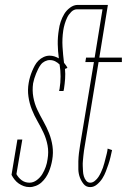

<svg xmlns="http://www.w3.org/2000/svg" viewBox="-20 -755 540 783"><path d="M101 8Q88 8 77 4Q66 0 56.5 -6.5Q47 -13 39.5 -22.5Q32 -32 27 -42L51 -186H71L47 -45Q55 -30 68.5 -20Q82 -10 100 -10Q116 -10 130 -20.5Q144 -31 152.5 -45Q161 -59 166.5 -74.5Q172 -90 174 -106Q179 -135 174 -162Q169 -189 157.5 -213.5Q146 -238 133 -260.5Q120 -283 110 -308Q100 -333 96 -361Q92 -389 97 -417Q99 -429 102.5 -441Q106 -453 111 -465Q116 -477 122 -488Q128 -499 137 -508Q146 -517 158 -522.5Q170 -528 182 -528Q193 -528 202 -525Q211 -522 220 -517Q216 -546 215.5 -575Q215 -604 220 -634Q222 -650 227.5 -666.5Q233 -683 242 -698Q251 -713 266 -724Q281 -735 297 -735H411L408 -717H294Q281 -717 270.5 -706.5Q260 -696 254 -683.5Q248 -671 244 -657.5Q240 -644 238 -631Q233 -597 235 -564Q237 -531 241 -499Q245 -494 249 -488.5Q253 -483 255 -478L245 -474Q247 -454 245.5 -433.5Q244 -413 241 -393L239 -384H221L223 -393Q227 -418 227 -443Q227 -468 223 -492Q215 -500 205 -505Q195 -510 183 -510Q173 -510 163 -505Q153 -500 146.5 -491.5Q140 -483 135.5 -473.5Q131 -464 127 -454.5Q123 -445 120 -435Q117 -425 115 -415Q111 -386 116 -358.5Q121 -331 132.5 -307Q144 -283 157 -260Q170 -237 180 -212Q190 -187 194 -159.5Q198 -132 193 -103Q191 -91 187.5 -78.5Q184 -66 179 -54Q174 -42 166.5 -31Q159 -20 149 -11Q139 -2 126 3Q113 8 101 8ZM348 8Q331 8 321 -4.5Q311 -17 305.5 -32Q300 -47 299.5 -64Q299 -81 299.5 -97.5Q300 -114 302 -131Q304 -148 307 -165L363 -502H328L331 -520H366L401 -735H420L385 -520H477V-502H382L326 -162Q324 -151 322.5 -140.5Q321 -130 320 -119.5Q319 -109 318 -98.5Q317 -88 317.5 -77.5Q318 -67 318.5 -56.5Q319 -46 322 -36Q325 -26 331.5 -18Q338 -10 348 -10Q358 -10 367 -17.5Q376 -25 381.5 -33.5Q387 -42 391.5 -51.5Q396 -61 399.5 -70.5Q403 -80 405.5 -90Q408 -100 410.5 -109.5Q413 -119 415.5 -129Q418 -139 419 -149L437 -143Q434 -129 430.5 -114Q427 -99 422 -84.5Q417 -70 411.5 -55.5Q406 -41 397.5 -27.5Q389 -14 376 -3Q363 8 348 8Z"/></svg>

Font: Iosevka Curly Slab Thin
Style: Italic
Weight: 100
Italic angle: -9°
Monospace: yes
Designer: Belleve Invis
Foundry: Belleve Invis
Version: Version 22.1.2; ttfautohint (v1.8.4)